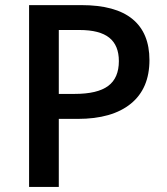

<svg xmlns="http://www.w3.org/2000/svg" viewBox="-20 -734 655 754"><path d="M566.9 -498Q566.9 -386.2 493.7 -326.7Q420.4 -267.1 285.2 -267.1H210.9V0H94.2V-713.9H299.8Q433.6 -713.9 500.2 -659.2Q566.9 -604.5 566.9 -498ZM210.9 -365.2H272.9Q362.8 -365.2 404.8 -396.5Q446.8 -427.7 446.8 -494.1Q446.8 -555.7 409.2 -585.9Q371.6 -616.2 292 -616.2H210.9Z"/></svg>

Font: f0_41264          
Style: Regular
Weight: 600
Foundry: Ascender Corporation
Version: Version 1.10